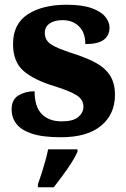

<svg xmlns="http://www.w3.org/2000/svg" viewBox="-20 -569 532 810"><path d="M237 10Q159 10 113.5 -5.5Q68 -21 48.5 -47.5Q29 -74 29 -107Q29 -149 58 -166.5Q87 -184 126 -184Q126 -118 156.5 -87.5Q187 -57 240 -57Q289 -57 310.5 -75.5Q332 -94 332 -119Q332 -149 303.5 -167Q275 -185 211 -205Q122 -232 78.5 -270.5Q35 -309 35 -383Q35 -468 97 -508.5Q159 -549 261 -549Q326 -549 365.5 -535Q405 -521 423.5 -499Q442 -477 442 -453Q442 -419 417.5 -401Q393 -383 340 -383Q340 -432 313 -458Q286 -484 245 -484Q210 -484 189.5 -470Q169 -456 169 -430Q169 -400 194.5 -382.5Q220 -365 289 -343Q343 -326 382.5 -305Q422 -284 443.5 -251.5Q465 -219 465 -169Q465 -87 406.5 -38.5Q348 10 237 10ZM140 208Q147 189 155.5 162.5Q164 136 171.5 109Q179 82 183 61H307V71Q298 92 281 118.5Q264 145 244 172Q224 199 207 221H140Z"/></svg>

Font: Noto Serif Devanagari ExtraBold
Style: Regular
Weight: 800
Designer: Universal Thirst, Indian Type Foundry and the Monotype Design Team
Foundry: Monotype Imaging Inc.
Version: Version 2.004; ttfautohint (v1.8.4.7-5d5b)